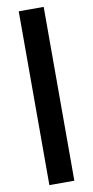

<svg xmlns="http://www.w3.org/2000/svg" viewBox="-102 -781 492 1015"><g transform="rotate(-10 144.0 -273.5)"><path d="M77 193V-740H211V193Z"/></g></svg>

Font: Readex Pro SemiBold
Style: Regular
Weight: 600
Designer: Bonnie Shaver-Troup, Thomas Jockin
Foundry: Lexend
Version: Version 1.204